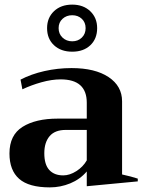

<svg xmlns="http://www.w3.org/2000/svg" viewBox="-20 -802 625 832"><path d="M184 -680Q184 -725 214 -753.5Q244 -782 293 -782Q341 -782 371 -753.5Q401 -725 401 -680Q401 -634 371.5 -606Q342 -578 293 -578Q244 -578 214 -606Q184 -634 184 -680ZM351 -680Q351 -705 334.5 -720.5Q318 -736 293 -736Q268 -736 251 -720.5Q234 -705 234 -680Q234 -655 251 -639Q268 -623 293 -623Q318 -623 334.5 -639Q351 -655 351 -680ZM21 -137Q21 -217 78 -252.5Q135 -288 230 -288H356V-357Q356 -458 243 -458Q204 -458 159.5 -445.5Q115 -433 77 -415L69 -457Q115 -481 172.5 -494Q230 -507 290 -507Q392 -507 450.5 -468Q509 -429 509 -363V-46Q550 -37 577 -28V-16L356 5V-59Q327 -25 284.5 -7.5Q242 10 196 10Q105 10 63 -27Q21 -64 21 -137ZM356 -107V-239H265Q218 -239 195 -212Q172 -185 172 -138Q172 -89 193.5 -65.5Q215 -42 254 -42Q282 -42 311 -60.5Q340 -79 356 -107Z"/></svg>

Font: Trirong Bold
Style: Regular
Weight: 700
Designer: Katatrad Team
Foundry: CadsonDemak
Version: Version 1.000